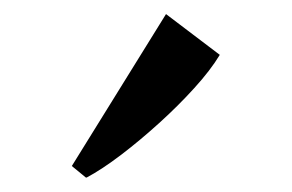

<svg xmlns="http://www.w3.org/2000/svg" viewBox="-20 -828 404 266"><path d="M99 -582 79.5 -598 210 -808.5 284.5 -752Q271.5 -730.5 249.2 -706Q227 -681.5 200.5 -657.5Q174 -633.5 147.8 -613.5Q121.5 -593.5 100 -582Z"/></svg>

Font: Merriweather 120pt
Style: Regular
Weight: 400
Version: Version 2.100